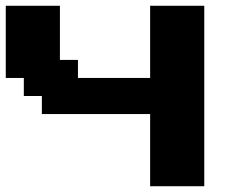

<svg xmlns="http://www.w3.org/2000/svg" viewBox="-20 -645 852 665"><path d="M500 0H687.5V-625H500V-375H250V-437.5H187.5V-625H0V-375H62.5V-312.5H125V-250H500Z"/></svg>

Font: Faithful 32x
Style: Semibold
Weight: 400
Foundry: Faithful Resource Pack
Version: Version 1.0; January 27, 2023